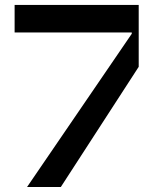

<svg xmlns="http://www.w3.org/2000/svg" viewBox="-20 -747 621 767"><path d="M223 0H88.1L506.4 -612.2V-617.2H38.4V-727.3H534.1V-480.1Z"/></svg>

Font: Riot Sans
Style: Bold
Weight: 600
Designer: Rasmus Andersson
Foundry: rsms
Version: Version 4.001